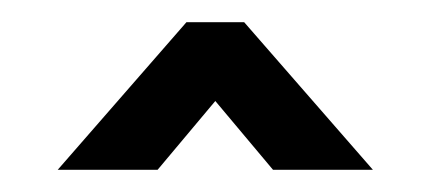

<svg xmlns="http://www.w3.org/2000/svg" viewBox="-20 -493 387 173"><path d="M226 -340H316L200 -473H148L32 -340H122L174 -402Z"/></svg>

Font: Hussar Tani
Style: Bold
Weight: 700
Foundry: Cannot Into Space Fonts
Version: Version 0.92